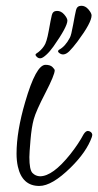

<svg xmlns="http://www.w3.org/2000/svg" viewBox="-20 -608 333 651"><path d="M179.7 -439C176.1 -436 175.9 -432.9 179.2 -429.7C189.9 -419.9 202 -421.5 215.3 -434.6C223.1 -442.4 232.4 -453.5 243.2 -467.8C274.7 -510.1 290.5 -539.4 290.5 -555.7C290.5 -560.9 286.9 -567.7 279.8 -576.2C272.6 -584.6 264.4 -588.7 255.1 -588.4C245.8 -588.1 240.1 -583.3 237.8 -574C235.5 -564.7 232.3 -548.2 228 -524.4C223.8 -500.7 220.1 -485.8 216.8 -480C206.4 -460.1 194 -446.5 179.7 -439ZM129.4 -452.1C122.6 -441.7 113.8 -433.1 103 -426.3C98.8 -423.7 99.6 -419.8 105.5 -414.6C109 -411.3 113.2 -409.9 117.9 -410.4C122.6 -410.9 129.2 -415 137.7 -422.9C144.9 -429.4 152.7 -438.5 161.1 -450.2C192.7 -495.1 208.5 -524.4 208.5 -538.1C208.5 -543.6 204.9 -550.5 197.8 -558.8C190.6 -567.1 182.4 -571.2 173.1 -571C163.8 -570.9 158 -566.2 155.8 -557.1C153.5 -548 150 -530.2 145.3 -503.7C140.5 -477.1 135.3 -460 129.4 -452.1ZM291.5 -143.6C292.5 -147.5 293 -149.9 293 -150.9C292 -158.4 287.1 -162.8 278.3 -164.1C273.1 -164.1 268.1 -160.2 263.2 -152.3C252.4 -131.8 237.5 -109.4 218.3 -85C178.5 -35.2 144.4 -10.3 115.7 -10.3C105.6 -10.6 97.1 -14.3 90.1 -21.5C83.1 -28.6 79.6 -46.5 79.6 -75.2C79.6 -83.7 80.8 -102.6 83.3 -132.1C85.7 -161.5 89.4 -185.5 94.5 -203.9C99.5 -222.2 112.6 -251.9 133.8 -292.7C154.9 -333.6 165.5 -359.2 165.5 -369.6C165.5 -371.9 163 -375.6 158 -380.6C152.9 -385.7 145 -388.2 134.3 -388.2C112.8 -388.2 89.8 -346.2 65.4 -262.2C45.9 -195.8 36.1 -137.4 36.1 -86.9C36.1 -71.3 37.6 -56.8 40.5 -43.5C50.3 0.5 74.5 22.5 113.3 22.5C141.9 22.5 177.4 1.6 219.7 -40C255.5 -75.2 279.5 -109.7 291.5 -143.6Z"/></svg>

Font: Kristi
Style: Medium
Weight: 400
Italic angle: -15°
Version: Version 1.003